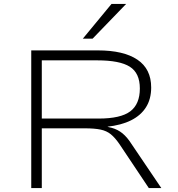

<svg xmlns="http://www.w3.org/2000/svg" viewBox="-20 -963 909 983"><path d="M140 0V-705H481Q613 -705 683.5 -657.5Q754 -610 754 -515Q754 -456 727.5 -414Q701 -372 651 -347Q601 -322 527 -314H532L537 -312Q569 -306 594.5 -289.5Q620 -273 643 -241L806 0H742L591 -226Q569 -258 547.5 -275.5Q526 -293 495 -299.5Q464 -306 414 -306H194V0ZM194 -356H485Q598 -356 647 -393Q696 -430 696 -510Q696 -589 644.5 -621.5Q593 -654 478 -654H194ZM404 -765 551 -943H626L454 -765Z"/></svg>

Font: Nunito Sans 7pt Expanded ExtraLight
Style: Regular
Weight: 250
Width: 7
Designer: Vernon Adams
Foundry: Vernon Adams
Version: Version 3.101;gftools[0.9.27]